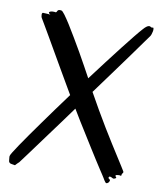

<svg xmlns="http://www.w3.org/2000/svg" viewBox="-81 -774 701 838"><g transform="rotate(10 270.0 -354.5)"><path d="M530.8 -704.1Q532.7 -703.1 533.2 -698.5Q533.7 -693.8 532.5 -687.5Q531.2 -681.2 529.1 -674.6Q526.9 -668 523.9 -664.1Q521.5 -661.1 503.9 -636.5Q486.3 -611.8 458.3 -573Q430.2 -534.2 394 -484.6Q357.9 -435.1 318.8 -381.8Q338.9 -345.2 360.4 -308.3Q381.8 -271.5 402.3 -237.5Q422.9 -203.6 441.7 -173.8Q460.4 -144 475.1 -121.1Q489.7 -98.1 498.8 -83.7Q507.8 -69.3 509.8 -65.9Q512.2 -62.5 512.2 -60.3Q512.2 -58.1 511 -56.4Q509.8 -54.7 508.5 -53.2Q507.3 -51.8 506.8 -49.8Q505.9 -45.9 505.9 -43.9Q505.9 -42 502 -43Q500.5 -43.9 495.4 -43.9Q490.2 -43.9 486.8 -43Q478.5 -41.5 481.9 -36.1Q484.9 -33.2 485.6 -32.5Q486.3 -31.7 484.9 -29.8Q484.4 -28.3 482.4 -27.3Q479 -24.9 473.1 -24.9Q467.8 -27.8 464.6 -29.1Q461.4 -30.3 459.5 -30.8Q457.5 -31.2 456.1 -30.8Q453.1 -28.3 452.6 -25.9Q452.1 -23.4 455.1 -21Q456.1 -21 457 -20Q458 -19 459 -18.1Q460 -17.1 460.9 -15.1Q460 -9.8 458 -6.8Q456.1 -3.9 453.6 -2.4Q451.2 -0.5 448.2 0Q445.8 0.5 443.1 -2.4Q440.4 -5.4 437.5 -10Q434.6 -14.6 431.2 -20.5Q427.7 -26.4 423.8 -32.2Q419.4 -38.6 409.2 -54.4Q398.9 -70.3 385 -92Q371.1 -113.8 354.7 -140.1Q338.4 -166.5 321.3 -193.6Q304.2 -220.7 287.8 -247.3Q271.5 -273.9 257.8 -296.9Q232.4 -261.7 208 -228.5Q183.6 -195.3 161.6 -165.5Q139.6 -135.7 121.1 -110.4Q102.5 -85 88.6 -66.2Q74.7 -47.4 66.4 -36.4Q58.1 -25.4 57.1 -23.9Q55.2 -22 52.7 -20Q50.3 -18.1 47.6 -14.9Q44.9 -11.7 41 -7.8Q35.6 -8.8 32.2 -9.3Q28.8 -9.8 26.4 -10.3Q23.9 -10.7 22 -11.2Q18.1 -12.2 15.1 -15.6Q12.2 -19 12.2 -24.9Q12.2 -30.3 11.2 -35.2Q10.3 -40 11.2 -43.9Q11.7 -47.9 20.3 -61.8Q28.8 -75.7 43.5 -97.4Q58.1 -119.1 78.1 -147.5Q98.1 -175.8 121.6 -208.7Q145 -241.7 171.4 -277.8Q197.8 -314 225.1 -351.1Q214.4 -369.1 198 -397.5Q181.6 -425.8 162.8 -458Q144 -490.2 125 -523.4Q106 -556.6 89.6 -584.7Q73.2 -612.8 61.5 -632.8Q49.8 -652.8 45.9 -659.2Q43.5 -662.6 42.5 -667.2Q41.5 -671.9 41.5 -675.8Q41.5 -679.7 43 -682.1Q44.4 -684.6 46.9 -684.1Q51.8 -683.6 57.1 -683.6Q61.5 -683.1 67.1 -683.1Q72.8 -683.1 79.1 -682.1Q71.3 -686.5 71.3 -689.2Q71.3 -691.9 74.2 -693.8Q77.6 -695.8 84 -696.8Q89.8 -697.3 92.8 -697Q95.7 -696.8 97.4 -696.5Q99.1 -696.3 100.1 -696Q101.1 -695.8 102.1 -696.8Q104 -697.8 104.7 -700.2Q105.5 -702.6 107.2 -704.8Q108.9 -707 112.5 -708.3Q116.2 -709.5 124 -708Q128.4 -707 139.2 -692.6Q149.9 -678.2 164.6 -655Q179.2 -631.8 196.5 -602.5Q213.9 -573.2 231 -543.5Q248 -513.7 263.4 -485.6Q278.8 -457.5 290 -437Q322.3 -480 352.8 -520Q383.3 -560.1 409.4 -593.5Q435.5 -627 455.8 -652.1Q476.1 -677.2 487.8 -689.9Q495.1 -698.2 500.5 -702.1Q505.9 -706.1 509.8 -707Q513.7 -708 516.6 -707Q519.5 -706.1 522 -704.1Q523.4 -702.6 525.9 -703.4Q528.3 -704.1 530.8 -704.1Z"/></g></svg>

Font: Oregano
Style: Regular
Weight: 400
Version: Version 1.000